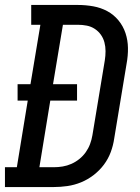

<svg xmlns="http://www.w3.org/2000/svg" viewBox="-44 -755 564 775"><path d="M-24 0V-80H24L68 -349H27V-415H79L119 -655H82V-735H270Q302 -735 332.5 -729.5Q363 -724 389 -710Q415 -696 434 -673Q453 -650 462.5 -621.5Q472 -593 472.5 -561.5Q473 -530 467 -498L417 -196Q413 -168 403 -141Q393 -114 375.5 -90.5Q358 -67 334 -48.5Q310 -30 283 -19Q256 -8 228 -4Q200 0 173 0ZM173 -80Q191 -80 209 -83Q227 -86 244 -93.5Q261 -101 276 -113Q291 -125 302 -140.5Q313 -156 319.5 -173.5Q326 -191 329 -209L379 -511Q382 -530 382 -548.5Q382 -567 377.5 -584Q373 -601 363 -615Q353 -629 338.5 -638.5Q324 -648 306.5 -651.5Q289 -655 270 -655H210L170 -415H267V-349H159L115 -80Z"/></svg>

Font: Iosevka Curly Slab MdObl
Style: Regular
Weight: 500
Italic angle: -9°
Monospace: yes
Designer: Belleve Invis
Foundry: Belleve Invis
Version: Version 11.0.0; ttfautohint (v1.8.3)